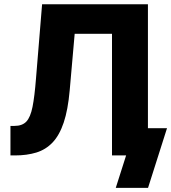

<svg xmlns="http://www.w3.org/2000/svg" viewBox="-20 -748 824 924"><path d="M30.3 0V-142.1H49.8Q86.9 -142.1 106.7 -162.8Q126.5 -183.6 136.5 -233.6Q146.5 -283.7 153.3 -371.1L182.6 -727.5H691.9V0H519V-585.4H339.4L315.4 -313Q307.1 -219.2 286.6 -158.2Q266.1 -97.2 233.2 -62.5Q200.2 -27.8 154.8 -13.9Q109.4 0 51.8 0ZM537.1 156.2 586.9 0H543.9V-130.9H783.7L692.4 156.2Z"/></svg>

Font: Inter 17pt ExtraBold
Style: Regular
Weight: 800
Version: Version 4.001;git-66647c0bb